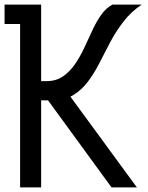

<svg xmlns="http://www.w3.org/2000/svg" viewBox="-28 -820 648 840"><path d="M-8 -715V-800H106V-715ZM82 -381V-465H175Q217 -465 247 -485.5Q277 -506 299.5 -538.5Q322 -571 340.5 -610.5Q359 -650 376.5 -688Q394 -726 415 -755.5Q436 -785 464 -800H592Q546 -769 513 -726.5Q480 -684 455 -637Q430 -590 407 -544.5Q384 -499 356 -462Q328 -425 291 -403Q254 -381 201 -381ZM60 0V-800H152V0ZM460 0 145 -432 237 -456 571 0Z"/></svg>

Font: Victor Mono SemiBold
Style: Regular
Weight: 600
Monospace: yes
Designer: Rune Bjørnerås
Version: Version 1.561;gftools[0.9.30]